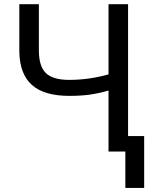

<svg xmlns="http://www.w3.org/2000/svg" viewBox="-20 -731 757 926"><path d="M73.2 0ZM597.7 -710.9V0H503.4V-294.4Q452.1 -279.8 410.2 -274.2Q368.2 -268.6 314.5 -268.6Q192.9 -268.6 133.8 -321.3Q74.7 -374 73.2 -482.9V-710.9H167.5V-485.4Q168 -411.1 201.4 -378.4Q234.9 -345.7 314.5 -345.7Q407.2 -345.7 503.4 -372.1V-710.9ZM675.3 175.3H584.5V-74.7H675.3Z"/></svg>

Font: Roboto
Style: Regular
Weight: 400
Designer: Google
Version: Version 2.134; 2016; ttfautohint (v1.6)